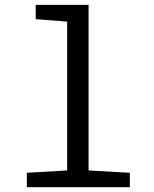

<svg xmlns="http://www.w3.org/2000/svg" viewBox="-20 -780 640 800"><path d="M259.8 -689.9 128.9 -700.2V-759.8H349.1V-69.8L521 -60.1V0H91.8V-60.1L259.8 -69.8Z"/></svg>

Font: Droid Sans Mono
Style: Regular
Weight: 400
Monospace: yes
Version: Version 1.00 build 112